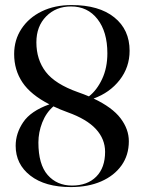

<svg xmlns="http://www.w3.org/2000/svg" viewBox="-20 -730 558 760"><path d="M260.5 10.5Q158.5 10.5 100.2 -34.8Q42 -80 42 -153Q42 -202 71.8 -246.2Q101.5 -290.5 175.5 -317Q101.5 -355 68.8 -404Q36 -453 36 -516Q36 -572 65 -616Q94 -660 145.2 -685Q196.5 -710 263.5 -710Q372 -710 432.5 -661.2Q493 -612.5 493 -529Q493 -464 453.8 -413.5Q414.5 -363 350.5 -340Q424.5 -305 457.2 -261.8Q490 -218.5 490 -171Q490 -116 461 -75.2Q432 -34.5 380.5 -12Q329 10.5 260.5 10.5ZM289 -365Q312 -357 332 -348.5Q363.5 -373 384.2 -417.2Q405 -461.5 405 -519Q405 -604 366 -654.2Q327 -704.5 261 -704.5Q201.5 -704.5 162.8 -665.2Q124 -626 124 -562.5Q124 -494 161.2 -445.5Q198.5 -397 289 -365ZM132 -166Q132 -79 168.8 -37.2Q205.5 4.5 265 4.5Q326 4.5 361 -30.8Q396 -66 396 -129Q396 -179.5 359.8 -219Q323.5 -258.5 248 -285.5Q217.5 -296.5 191.5 -309Q162.5 -284 147.2 -245Q132 -206 132 -166Z"/></svg>

Font: Fraunces 144pt S000
Style: Regular
Weight: 400
Version: Version 1.000; ttfautohint (v1.8.3)